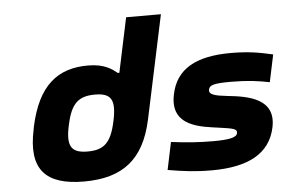

<svg xmlns="http://www.w3.org/2000/svg" viewBox="-51 -782 1292 863"><g transform="rotate(-5 595.5 -350.5)"><path d="M91 -256 89 -244C51 -66 121 9 295 9C469 9 567 -66 605 -244L704 -710H547L495 -464H488C466 -481 434 -509 357 -509C220 -509 131 -440 91 -256ZM248 -248 249 -252C269 -348 305 -376 377 -376C449 -376 470 -347 450 -252L449 -248C429 -153 395 -124 323 -124C251 -124 227 -152 248 -248Z M921 -179C985 -170 1002 -167 998 -147C994 -128 959 -121 889 -121C825 -121 770 -125 699 -134L673 -10C744 2 796 9 871 9C1034 9 1134 -42 1159 -159C1186 -287 1066 -308 969 -318C914 -324 885 -331 890 -354C894 -373 911 -380 991 -380C1066 -380 1114 -373 1165 -363L1191 -486C1126 -501 1076 -509 1001 -509C843 -509 754 -458 731 -347C699 -199 846 -190 921 -179Z"/></g></svg>

Font: LT Wave Text Black Italic
Style: Regular
Weight: 900
Designer: Daniel Lyons
Version: Version 2.5 (Glyphs App)